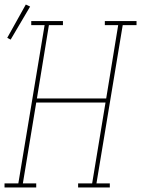

<svg xmlns="http://www.w3.org/2000/svg" viewBox="-57 -828 623 848"><path d="M-37 0V-18H24L140 -717H81V-735H221V-717H159L106 -393H412L465 -717H406V-735H546V-717H485L369 -18H428V0H288V-18H350L409 -375H103L44 -18H103V0ZM-10 -653 -25 -661 57 -808 76 -799Z"/></svg>

Font: Iosevka Slab Thin
Style: Italic
Weight: 100
Italic angle: -9°
Monospace: yes
Designer: Belleve Invis
Foundry: Belleve Invis
Version: Version 11.1.1; ttfautohint (v1.8.3)